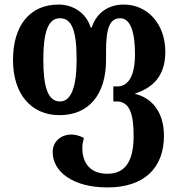

<svg xmlns="http://www.w3.org/2000/svg" viewBox="-20 -569 782 842"><path d="M451 253C613 253 699 167 699 26C699 -77 646 -140 573 -157V-159C648 -184 705 -233 705 -342C705 -465 626 -549 523 -549C460 -549 405 -518 382 -448H378C356 -517 296 -549 237 -549C110 -549 37 -456 37 -306C37 -156 117 -64 241 -64C371 -64 445 -156 445 -306V-345C445 -447 462 -489 507 -489C553 -489 572 -426 572 -331C572 -221 533 -190 495 -190H477V-124H492C550 -124 566 -66 566 28C566 138 529 193 451 193C378 193 341 149 341 79C341 64 344 50 348 36C329 26 310 21 293 21C248 21 211 51 211 98C211 184 300 253 451 253ZM243 -124C189 -124 170 -191 170 -306C170 -424 189 -489 243 -489C296 -489 316 -433 316 -306C316 -191 293 -124 243 -124Z"/></svg>

Font: Noto Serif Georgian ExtraCondensed Bold
Style: Regular
Weight: 700
Width: 2
Designer: Monotype Design Team, Akaki Razmadze
Foundry: Google LLC
Version: Version 2.003